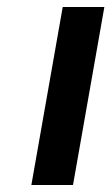

<svg xmlns="http://www.w3.org/2000/svg" viewBox="-20 -531 320 551"><path d="M70 0 160 -511H279.5L189.5 0Z"/></svg>

Font: Overpass
Style: Bold Italic
Weight: 700
Italic angle: -10°
Designer: Delve Withrington, Dave Bailey, Thomas Jockin
Foundry: Delve Fonts LLC
Version: Version 4.000; ttfautohint (v1.8.3)